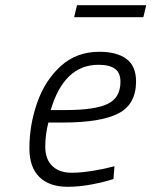

<svg xmlns="http://www.w3.org/2000/svg" viewBox="-20 -708 582 738"><path d="M93 -138Q93 -228 123 -313.5Q153 -399 213.5 -454Q274 -509 362 -509Q429 -509 466 -481.5Q503 -454 503 -395Q503 -307 435 -272Q367 -237 222 -237H166Q154 -192 154 -144Q154 -96 181 -70Q208 -44 255 -44Q293 -44 340 -52Q387 -60 420 -69L416 -20Q384 -9 334.5 0.5Q285 10 240 10Q170 10 131.5 -27.5Q93 -65 93 -138ZM234 -285Q344 -285 393.5 -308.5Q443 -332 443 -394Q443 -428 422 -443.5Q401 -459 359 -459Q226 -459 175 -285ZM276 -688H542L531 -642H265Z"/></svg>

Font: Cairo Light
Style: Italic
Weight: 300
Italic angle: -13°
Designer: Mohamed Gaber, Accademia di Belle Arti di Urbino and others
Foundry: Kief Type Foundry, Accademia di Belle Arti di Urbino and others
Version: Version 3.011